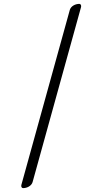

<svg xmlns="http://www.w3.org/2000/svg" viewBox="-20 -745 529 990"><path d="M398 -709C400 -717 396 -725 389 -725C369 -725 346 -714 340 -694L90 209C88 217 92 225 99 225C119 225 142 214 148 194Z"/></svg>

Font: Garamond-Math
Style: Regular
Weight: 400
Version: Version 2019-08-16